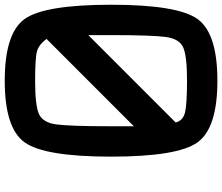

<svg xmlns="http://www.w3.org/2000/svg" viewBox="-82 -832 915 790"><g transform="rotate(90 375.0 -437.5)"><path d="M312.5 -750Q210.9 -750 175.8 -734.4Q140.6 -718.8 132.8 -664.1Q125 -609.4 125 -437.5V-343.8L484.4 -703.1Q476.6 -734.4 441.4 -742.2Q406.2 -750 312.5 -750ZM500 -437.5V-531.2L140.6 -171.9Q164.1 -140.6 191.4 -132.8Q218.8 -125 312.5 -125Q414.1 -125 449.2 -140.6Q484.4 -156.2 492.2 -210.9Q500 -265.6 500 -437.5ZM625 -437.5Q625 -164.1 566.4 -82Q507.8 0 312.5 0Q117.2 0 58.6 -82Q0 -164.1 0 -437.5Q0 -710.9 58.6 -793Q117.2 -875 312.5 -875Q507.8 -875 566.4 -793Q625 -710.9 625 -437.5Z"/></g></svg>

Font: CraftyPE
Style: Regular
Weight: 400
Designer: Erek Butcher
Foundry: Haunted Coop
Version: Version 0.018;April 4, 2024;FontCreator 15.0.0.2962 64-bit